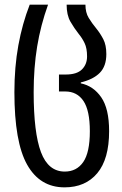

<svg xmlns="http://www.w3.org/2000/svg" viewBox="-20 -557 527 827"><path d="M258 250Q152 250 97 152.5Q42 55 42 -160Q42 -268 59 -361.5Q76 -455 108 -537H187Q155 -448 140 -356.5Q125 -265 125 -160Q125 15 156.5 98.5Q188 182 259 182Q310 182 338.5 141Q367 100 367 8Q367 -81 339.5 -122Q312 -163 261 -163H234V-236H263Q311 -236 333 -258Q355 -280 355 -314Q355 -349 344.5 -371Q334 -393 319 -411Q300 -435 283.5 -463.5Q267 -492 267 -537H348Q348 -503 362 -480Q376 -457 395 -434Q412 -413 425 -388Q438 -363 438 -324Q438 -272 410 -243.5Q382 -215 328 -202V-198Q382 -187 416 -138Q450 -89 450 8Q450 128 399 189Q348 250 258 250Z"/></svg>

Font: Noto Sans Georgian ExtraCondensed
Style: Regular
Weight: 400
Width: 2
Designer: Monotype Design Team, Akaki Razmadze
Foundry: Google LLC
Version: Version 2.005; ttfautohint (v1.8.4.7-5d5b)